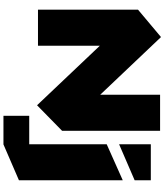

<svg xmlns="http://www.w3.org/2000/svg" viewBox="62 -832 975 1140"><g transform="rotate(90 550.0 -262.5)"><path d="M757 -144 543 -336V-725H757ZM38 0V-593L252 -399V0ZM605 5 38 -593V-594L200 -730H201L757 -144V-143L606 5ZM837 205V-408L1050 -503H1051V113L838 205ZM668 205V52H837V205ZM837 -482V-670H1051V-574L838 -482Z"/></g></svg>

Font: Foldit ExtraBold
Style: Regular
Weight: 800
Version: Version 1.003